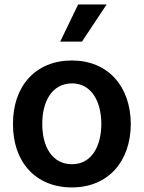

<svg xmlns="http://www.w3.org/2000/svg" viewBox="-20 -821 637 852"><path d="M343.8 -636.4 453.1 -801.1H326.7L247.2 -636.4ZM299 10.7C457.7 10.7 559.7 -101.9 560.4 -270.6C559.7 -439.6 457.7 -552.6 299 -552.6C138.5 -552.6 36.9 -439.6 37.6 -270.6C36.9 -101.9 138.5 10.7 299 10.7ZM299.7 -92.3C210.6 -92.3 167.3 -171.2 167.6 -271.3C167.3 -370.7 210.6 -450.6 299.7 -451C386 -450.6 429.3 -370.7 429.7 -271.3C429.3 -171.2 386 -92.3 299.7 -92.3Z"/></svg>

Font: Riot Sans 2.0
Style: Bold
Weight: 600
Designer: Rasmus Andersson
Foundry: rsms
Version: Version 3.006;hotconv 1.0.109;makeotfexe 2.5.65596